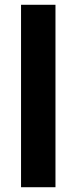

<svg xmlns="http://www.w3.org/2000/svg" viewBox="-20 -783 320 803"><path d="M212 0H68V-763H212Z"/></svg>

Font: Open Sauce One
Style: Bold
Weight: 700
Designer: Alfredo Marco Pradil
Foundry: Creative Sauce Fz LLC
Version: Version 1.477